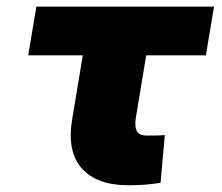

<svg xmlns="http://www.w3.org/2000/svg" viewBox="-20 -541 659 571"><path d="M616.5 -521.3 592.3 -376.4H414.8L383.5 -187.5Q380.3 -165.1 386.7 -151.5Q393.1 -137.8 417.6 -137.8Q436.8 -137.8 446 -138Q455.3 -138.1 470.2 -139.2L457.4 2.8Q435 6 413.9 8Q392.8 9.9 360.8 9.9Q268.1 9.9 223.4 -40.1Q178.6 -90.2 194.6 -186.1L226.2 -376.4H63.9L88.1 -521.3Z"/></svg>

Font: Inter UI Black
Style: Italic
Weight: 900
Italic angle: -9.39999°
Designer: Rasmus Andersson
Foundry: rsms
Version: 3.2;8d6f07862